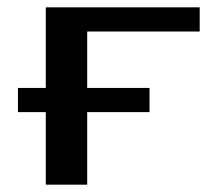

<svg xmlns="http://www.w3.org/2000/svg" viewBox="-20 -504 603 524"><path d="M29 -264V-198H105V0H218V-198H388V-264H218V-418H525V-484H105V-264Z"/></svg>

Font: Gamestation Extended
Style: Regular
Weight: 400
Width: 7
Designer: Jonas Hecksher
Foundry: Jonas Hecksher, Playtypeª, e-types AS
Version: Version 1.003